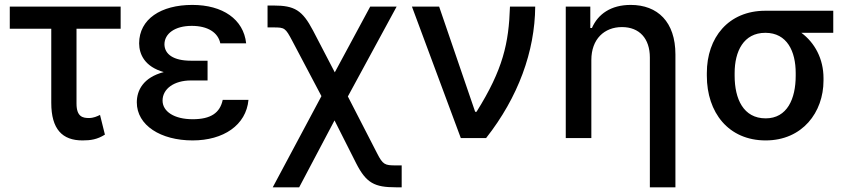

<svg xmlns="http://www.w3.org/2000/svg" viewBox="-20 -573 3539 797"><path d="M480.8 -545.5H20.6V-453.8H192.8V-146.3C192.8 -36.6 238.6 9.9 322.4 9.9C355.8 9.9 383.5 6 415.5 -14.2L395.2 -95.9C383.2 -90.2 368.3 -83.1 349.4 -83.1C324.6 -83.1 297.6 -87.4 297.6 -143.1V-453.8H480.8Z M547.9 -148.1C547.9 -52.6 647.4 9.9 779.5 9.9C907.3 9.9 1001.8 -53.3 1011.4 -158.4H904.5C893.1 -104.4 855.1 -78.1 779.8 -78.1C702.8 -78.1 654.8 -110.4 654.8 -155.5C654.8 -204.9 703.5 -239 772.4 -239H841.6V-321H772.4C699.9 -321 663 -348 662.6 -389.2C663 -433.2 705.6 -465.6 775.9 -465.6C842.3 -465.6 885.3 -438.2 894.5 -393.1H1001.8C991.1 -493.3 904.1 -552.6 778.4 -552.6C648.1 -552.6 557.9 -494 557.5 -393.1C557.9 -346.9 581 -296.2 659.8 -273.8C574.2 -251.4 547.9 -197.4 547.9 -148.1Z M1112.2 204.5H1221.9L1368.6 -73.2L1458.8 105.5C1500.4 186.8 1534.8 204.5 1622.9 204.5H1647.4V113.6H1622.9C1577.4 113.6 1569.2 110.4 1545.1 62.9L1424 -172.6L1626.4 -545.5H1516.7L1369.7 -272.7L1279.5 -446C1235.1 -530.5 1203.1 -550.1 1115.1 -550.1H1090.6V-459.2H1115.1C1161.9 -459.2 1164.8 -457 1193.2 -403.4L1314.3 -174Z M1892.8 0H1997.9C2131.4 -169.7 2200.3 -360.1 2201.7 -545.5H2096.9C2092 -393.5 2068.2 -284.8 1958.1 -109H1952.4L1802.9 -545.5H1690Z M2434.7 -323.9C2434.7 -410.9 2488.6 -460.6 2561.8 -460.6C2634.2 -460.6 2677.6 -413 2677.6 -334.2V204.5H2783.7V-346.9C2783.7 -482.2 2709.9 -552.6 2598 -552.6C2516.3 -552.6 2462.4 -514.9 2437.1 -456.7H2430.4V-545.5H2328.5V0H2434.7Z M2914.1 -269.9V-258.5C2914.1 -106.2 3003.6 9.9 3158.4 9.9C3310.7 9.9 3398.4 -106.9 3398.4 -238.6V-248.6C3398.4 -328.8 3362.2 -395.6 3306.5 -436.8H3438.9V-528.4H3157C3003.2 -528.4 2914.1 -416.5 2914.1 -269.9ZM3029.5 -258.5V-269.9C3029.5 -359.4 3066.4 -436.8 3157 -436.8C3247.5 -436.8 3283 -359.4 3283 -269.9V-258.5C3283 -162.6 3247.5 -81.7 3158.4 -81.7C3065.7 -81.7 3029.5 -162.6 3029.5 -258.5Z"/></svg>

Font: Magic Ui Pro Medium
Style: Regular
Weight: 500
Designer: Stefan Endress, Andreas Faust
Version: Version 1.000;FEAKit 1.0